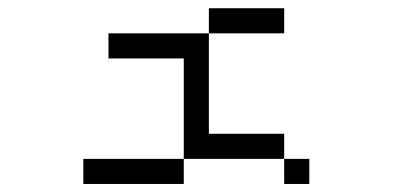

<svg xmlns="http://www.w3.org/2000/svg" viewBox="-20 -458 1040 478"><path d="M687.5 -375H500V-437.5H687.5ZM187.5 -62.5H437.5V0H187.5ZM250 -375H500V-125H687.5V-62.5H437.5V-312.5H250ZM687.5 -62.5H750V0H687.5Z"/></svg>

Font: 寒蝉点阵体 16px
Style: Regular
Weight: 400
Designer: Designed by Warren2060
Foundry: ChillType
Version: Version 1.000